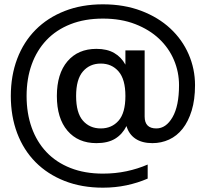

<svg xmlns="http://www.w3.org/2000/svg" viewBox="-20 -742 952 888"><path d="M426 -80Q341 -80 292 -137.5Q243 -195 243 -298Q243 -401 292 -458.5Q341 -516 426 -516Q475 -516 508 -497Q541 -478 560 -443V-509H649V-203Q649 -148 703 -148Q748 -148 778 -200Q808 -252 808 -348Q808 -409 784.5 -464.5Q761 -520 716 -562.5Q671 -605 605.5 -630.5Q540 -656 456 -656Q372 -656 306 -630Q240 -604 195 -556.5Q150 -509 126.5 -443.5Q103 -378 103 -298Q103 -218 126.5 -152Q150 -86 195 -38.5Q240 9 306 35Q372 61 456 61Q513 61 565 50Q617 39 663 19V84Q617 104 565 115Q513 126 456 126Q358 126 279 95Q200 64 144.5 8Q89 -48 59.5 -126Q30 -204 30 -298Q30 -392 59.5 -470Q89 -548 144.5 -604Q200 -660 279 -691Q358 -722 456 -722Q554 -722 633 -692Q712 -662 767.5 -610.5Q823 -559 852.5 -491Q882 -423 882 -348Q882 -281 866.5 -230.5Q851 -180 824.5 -146.5Q798 -113 762 -96.5Q726 -80 685 -80Q637 -80 606.5 -100.5Q576 -121 565 -159Q546 -121 512.5 -100.5Q479 -80 426 -80ZM446 -148Q497 -148 528.5 -184Q560 -220 560 -298Q560 -375 528.5 -411.5Q497 -448 446 -448Q395 -448 363.5 -411.5Q332 -375 332 -298Q332 -220 363.5 -184Q395 -148 446 -148Z"/></svg>

Font: Firefly Display Medium
Style: Regular
Weight: 500
Designer: Colophon Foundry, Jonny Pinhorn
Foundry: Colophon Foundry
Version: Version 1.200; ttfautohint (v1.8.3)